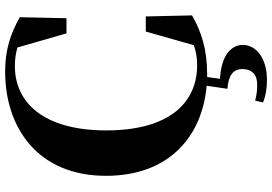

<svg xmlns="http://www.w3.org/2000/svg" viewBox="-176 -631 1060 748"><g transform="rotate(-90 354.0 -257.0)"><path d="M428 20H441C534 20 607 -3 668 -39L664 -219H605L552 -32C527 -23 502 -19 474 -19C329 -19 220 -126 220 -373C220 -619 330 -729 470 -729C496 -729 520 -726 543 -719L598 -528H657L661 -710C596 -746 535 -767 449 -767C232 -767 43 -641 43 -374C43 -129 196 1 394 18L382 99C435 103 459 122 459 157C459 194 438 215 398 215C377 215 359 213 336 207L329 238C355 248 382 253 417 253C505 253 553 208 553 159C553 115 514 75 421 70Z"/></g></svg>

Font: Noto Serif TC Black
Style: Regular
Weight: 900
Version: Version 1.001;PS 1.001;hotconv 16.6.54;makeotf.lib2.5.65590